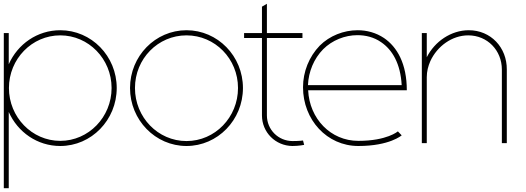

<svg xmlns="http://www.w3.org/2000/svg" viewBox="-20 -753 2765 1010"><path d="M297 -12C148 -12 27 -137 27 -290C27 -443 148 -567 297 -567C446 -567 567 -443 567 -290C567 -137 446 -12 297 -12ZM26 -415V-579H0V237H26V-164C73 -58 176 15 297 15C461 15 594 -122 594 -290C594 -458 461 -594 297 -594C176 -594 73 -521 26 -415Z M961 -567C1111 -567 1232 -444 1232 -290C1232 -136 1111 -11 961 -11C811 -11 690 -136 690 -290C690 -444 811 -567 961 -567ZM961 -594C797 -594 664 -458 664 -290C664 -122 797 15 961 15C1125 15 1258 -122 1258 -290C1258 -458 1125 -594 961 -594Z M1384 -579V-733L1358 -718V-579H1264V-553H1358V-146C1358 -57 1429 14 1518 15C1553 15 1580 9 1580 9L1574 -14C1574 -14 1557 -11 1519 -11C1444 -11 1384 -71 1384 -146V-553H1571V-579Z M1662 -513C1606 -455 1574 -376 1574 -294C1574 -123 1700 15 1865 15C2030 15 2093 -41 2093 -41L2073 -62C2073 -62 2016 -12 1865 -12C1719 -12 1608 -129 1601 -278H2120C2120 -418 2069 -506 2000 -553C1958 -581 1910 -594 1861 -594C1788 -594 1714 -565 1662 -513ZM2093 -305H1600C1603 -376 1631 -444 1680 -494C1727 -541 1794 -568 1860 -568C1904 -568 1948 -557 1985 -531C2044 -491 2087 -418 2093 -305Z M2225 -452V-579H2199V0H2225V-347C2225 -377 2232 -405 2244 -432C2280 -510 2358 -567 2443 -567C2544 -567 2620 -488 2620 -387V0H2646V-387C2647 -503 2562 -594 2446 -594C2353 -594 2267 -535 2225 -452Z"/></svg>

Font: MintSans
Style: ExtraLight
Weight: 200
Version: Version 1.0